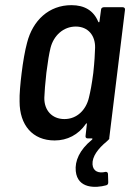

<svg xmlns="http://www.w3.org/2000/svg" viewBox="-20 -537 534 745"><path d="M389 130C364 136 341 129 339 101C337 71 360 40 394 12C398 8 403 4 404 2C404 0 404 -1 404 -2L465 -499C466 -505 462 -509 456 -509H383C377 -509 372 -505 372 -499L366 -454C366 -450 363 -449 361 -453C343 -496 308 -517 257 -517C170 -517 107 -458 85 -371C77 -342 69 -296 64 -254C59 -214 55 -170 56 -143C56 -52 106 8 192 8C241 8 284 -14 313 -56C315 -60 318 -59 317 -55L312 -10C311 -4 314 0 320 0H336C339 0 340 2 337 5C288 45 270 88 274 127C281 196 352 193 392 182C398 180 400 177 400 170L399 138C399 132 394 129 389 130ZM325 -158C314 -111 279 -75 230 -75C182 -75 151 -109 152 -158C153 -184 155 -208 160 -255C166 -301 170 -326 176 -351C188 -399 226 -434 274 -434C322 -434 350 -399 349 -352C348 -325 347 -301 342 -254C336 -208 331 -183 325 -158Z"/></svg>

Font: Barlow Semi Condensed Medium
Style: Italic
Weight: 500
Width: 4
Italic angle: -7°
Designer: Jeremy Tribby
Foundry: Tribby Type
Version: Version 1.422;hotconv 1.0.109;makeotfexe 2.5.65596